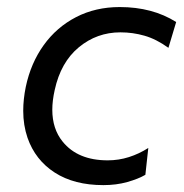

<svg xmlns="http://www.w3.org/2000/svg" viewBox="-20 -528 534 558"><path d="M280.5 10Q195.5 10 139 -26.5Q82.5 -63 60 -127.5Q47.5 -164 47.5 -206Q47.5 -239.5 55 -276Q69.5 -344.5 107 -396.8Q144.5 -449 201 -478.2Q257.5 -507.5 328 -507.5Q423 -507.5 492 -464L469.5 -389Q434 -414.5 400 -424.2Q366 -434 330 -434Q261.5 -434 209 -390.5Q156.5 -347 139 -266.5Q132 -235.5 132 -209Q132 -153.5 162 -116.5Q206 -62 293 -62Q325 -62 354.8 -71.5Q384.5 -81 411 -98L402.5 -20Q382 -8 350 1Q318 10 280.5 10Z"/></svg>

Font: Heraclito
Style: Italic
Weight: 400
Italic angle: -12°
Designer: Kostas Bartsokas (font) & Cristiano Sobral (main changes)
Foundry: Kostas Bartsokas (font) & Cristiano Sobral (main changes)
Version: Version 1.00;July 8, 2020;FontCreator 13.0.0.2655 64-bit